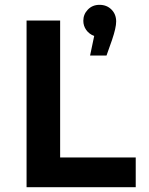

<svg xmlns="http://www.w3.org/2000/svg" viewBox="-20 -775 619 795"><path d="M90 0V-690H229V-123H542V0ZM461 -686Q461 -660 444 -610L421 -545H353L370 -626Q349 -634 337 -651Q325 -668 325 -689Q325 -716 344 -735.5Q363 -755 392 -755Q422 -755 441.5 -735.5Q461 -716 461 -686Z"/></svg>

Font: Radio Canada SemiBold
Style: Regular
Weight: 600
Designer: Charles Daoud, Etienne Aubert Bonn, Alexandre Saumier Demers, Jacques Le Bailly
Foundry: Radio-Canada
Version: Version 2.104; ttfautohint (v1.8.4.7-5d5b);gftools[0.9.28.de